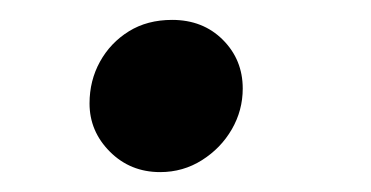

<svg xmlns="http://www.w3.org/2000/svg" viewBox="-20 -393 373 193"><path d="M141 -220Q111 -220 90.5 -240.5Q70 -261 70 -289Q70 -312 80.5 -331Q91 -350 109.5 -361.5Q128 -373 153 -373Q184 -373 204 -353Q224 -333 224 -304Q224 -282 213 -263Q202 -244 183 -232Q164 -220 141 -220Z"/></svg>

Font: Lemonada
Style: Regular
Weight: 400
Designer: Mohamed Gaber (Arabic), Eduardo Tunni (Latin)
Foundry: Kief Type Foundry
Version: Version 4.005